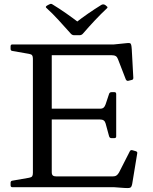

<svg xmlns="http://www.w3.org/2000/svg" viewBox="-20 -973 796 998"><path d="M534 -941Q543 -935 535 -929Q505 -901 474 -868Q443 -835 410 -797Q403 -790 394 -790H365Q356 -790 349 -797Q315 -835 284 -869Q253 -903 222 -931Q214 -937 223 -943Q226 -945 229.5 -947Q233 -949 236 -950Q245 -956 253 -950Q289 -928 324 -903.5Q359 -879 393 -853H371Q404 -879 438 -902.5Q472 -926 506 -947Q514 -952 523 -949Q526 -948 529 -945.5Q532 -943 534 -941ZM151 0V-742H249V-78Q249 -66 254.5 -61Q260 -56 273 -56H566Q578 -56 585.5 -61Q593 -66 599 -77L655 -187Q659 -195 669 -192L686 -187Q696 -184 693 -174L667 -16Q665 -7 662 -2Q659 3 651.5 4Q644 5 627 4L572 0ZM559 -255Q550 -255 547 -265L529 -331Q526 -342 519 -347Q512 -352 499 -352H249V-408H500Q512 -408 518.5 -413.5Q525 -419 529 -431L547 -485Q550 -494 560 -494H575Q584 -494 584 -484V-264Q584 -255 574 -255ZM647 -553Q639 -551 634 -560L593 -666Q589 -677 581.5 -681.5Q574 -686 561 -686H249V-742H572L641 -749Q651 -750 655.5 -748.5Q660 -747 662 -739.5Q664 -732 665 -715L673 -568Q673 -558 663 -557ZM44 0Q35 0 35 -10V-23Q35 -33 45 -34L131 -49Q143 -51 147 -56.5Q151 -62 151 -74V-215H249V0ZM35 -732Q35 -742 44 -742H249V-527H151V-668Q151 -680 147 -685.5Q143 -691 131 -693L45 -708Q35 -709 35 -719Z"/></svg>

Font: Hahmlet
Style: Regular
Weight: 400
Designer: Minjoo Ham & Mark Frömberg
Foundry: hypertype
Version: Version 1.001; ttfautohint (v1.8.3)